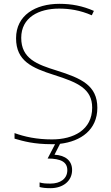

<svg xmlns="http://www.w3.org/2000/svg" viewBox="-20 -744 583 1004"><path d="M357 145C357 97 323 68 265 65L294 8C404 -5 489 -66 489 -180C489 -298 404 -335 277 -375C174 -407 91 -437 91 -546C91 -653 183 -699 289 -699C342 -699 398 -691 460 -664L471 -687C412 -713 354 -724 291 -724C165 -724 64 -664 64 -544C64 -425 147 -389 263 -352C386 -313 462 -280 462 -181C462 -65 365 -15 252 -15C171 -15 109 -29 56 -48V-19C104 -5 158 10 250 10C256 10 262 10 268 10L229 85C300 85 332 104 332 146C332 191 295 216 244 216C219 216 204 215 187 210V234C202 238 219 240 244 240C309 240 357 203 357 145Z"/></svg>

Font: Noto Sans Thai Looped Thin
Style: Regular
Weight: 100
Designer: Sasikarn Vongin, Ben Mitchell
Foundry: The Fontpad Ltd
Version: Version 1.001